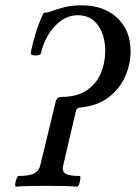

<svg xmlns="http://www.w3.org/2000/svg" viewBox="-20 -696 509 719"><path d="M39 3Q36 2 37 -7.5Q38 -17 42 -27Q46 -37 49 -37Q91 -37 109 -47Q127 -57 131 -78L188 -313Q192 -333 209 -333Q267 -333 303.5 -357Q340 -381 357 -420.5Q374 -460 374 -504Q374 -564 347 -601.5Q320 -639 271 -639Q224 -639 185.5 -598Q147 -557 133 -495Q131 -491 121.5 -489Q112 -487 103 -489.5Q94 -492 95 -499Q107 -553 119.5 -589.5Q132 -626 144 -648Q157 -648 175.5 -655Q194 -662 221 -669Q248 -676 286 -676Q369 -676 419 -629Q469 -582 469 -504Q469 -456 449 -410Q429 -364 386.5 -331.5Q344 -299 277 -293Q274 -292 270 -290Q266 -288 264 -279L217 -78Q211 -57 223.5 -47Q236 -37 278 -37Q282 -37 281 -27Q280 -17 276.5 -7Q273 3 269 3Q243 1 215.5 0.5Q188 0 152 0Q121 0 93.5 0.5Q66 1 39 3Z"/></svg>

Font: Junicode Two Beta Condensed Medium
Style: Italic
Weight: 500
Width: 3
Italic angle: -9°
Version: Version 1.053; ttfautohint (v1.8.4)